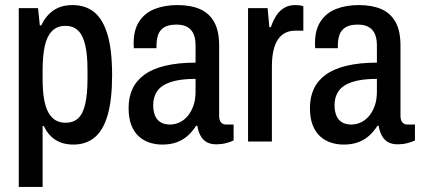

<svg xmlns="http://www.w3.org/2000/svg" viewBox="-20 -558 1659 757"><path d="M54 179V-526H130L137 -458H143Q159 -494 189.5 -516Q220 -538 266 -538Q317 -538 351.5 -510Q386 -482 404 -421.5Q422 -361 422 -261Q422 -165 404.5 -104.5Q387 -44 353 -16Q319 12 269 12Q242 12 220 4Q198 -4 181 -20.5Q164 -37 153 -61H148V179ZM238 -74Q269 -74 288 -91.5Q307 -109 316 -147.5Q325 -186 325 -247V-282Q325 -342 316 -380.5Q307 -419 288 -437.5Q269 -456 238 -456Q205 -456 185 -435.5Q165 -415 156.5 -376.5Q148 -338 148 -281V-248Q148 -202 153.5 -169Q159 -136 170.5 -115Q182 -94 199 -84Q216 -74 238 -74Z M620 12Q593 12 569 4Q545 -4 526.5 -21Q508 -38 497.5 -65.5Q487 -93 487 -132Q487 -175 502.5 -208Q518 -241 550 -264Q582 -287 632.5 -299Q683 -311 751 -311V-379Q751 -405 743.5 -423Q736 -441 719.5 -451Q703 -461 676 -461Q643 -461 626 -449.5Q609 -438 603 -419.5Q597 -401 597 -378V-368H508Q507 -373 507 -377.5Q507 -382 507 -388Q507 -441 529.5 -474.5Q552 -508 591 -523Q630 -538 680 -538Q731 -538 767.5 -522.5Q804 -507 824 -472Q844 -437 844 -378V-101Q844 -84 851.5 -75.5Q859 -67 871 -67H901V-4Q888 2 870.5 6.5Q853 11 833 11Q809 11 793.5 1.5Q778 -8 769.5 -25Q761 -42 758 -62H753Q740 -41 721.5 -24Q703 -7 678 2.5Q653 12 620 12ZM650 -67Q670 -67 688 -75.5Q706 -84 720 -100.5Q734 -117 742.5 -141Q751 -165 751 -196V-247Q690 -247 653 -234.5Q616 -222 600 -199Q584 -176 584 -144Q584 -119 591.5 -101.5Q599 -84 614 -75.5Q629 -67 650 -67Z M958 0V-526H1035L1042 -451H1048Q1057 -478 1070 -497.5Q1083 -517 1101.5 -527.5Q1120 -538 1143 -538Q1153 -538 1161 -537Q1169 -536 1176 -533V-437H1143Q1122 -437 1105 -428.5Q1088 -420 1076 -402.5Q1064 -385 1058 -358Q1052 -331 1052 -295V0Z M1335 12Q1308 12 1284 4Q1260 -4 1241.5 -21Q1223 -38 1212.5 -65.5Q1202 -93 1202 -132Q1202 -175 1217.5 -208Q1233 -241 1265 -264Q1297 -287 1347.5 -299Q1398 -311 1466 -311V-379Q1466 -405 1458.5 -423Q1451 -441 1434.5 -451Q1418 -461 1391 -461Q1358 -461 1341 -449.5Q1324 -438 1318 -419.5Q1312 -401 1312 -378V-368H1223Q1222 -373 1222 -377.5Q1222 -382 1222 -388Q1222 -441 1244.5 -474.5Q1267 -508 1306 -523Q1345 -538 1395 -538Q1446 -538 1482.5 -522.5Q1519 -507 1539 -472Q1559 -437 1559 -378V-101Q1559 -84 1566.5 -75.5Q1574 -67 1586 -67H1616V-4Q1603 2 1585.5 6.5Q1568 11 1548 11Q1524 11 1508.5 1.5Q1493 -8 1484.5 -25Q1476 -42 1473 -62H1468Q1455 -41 1436.5 -24Q1418 -7 1393 2.5Q1368 12 1335 12ZM1365 -67Q1385 -67 1403 -75.5Q1421 -84 1435 -100.5Q1449 -117 1457.5 -141Q1466 -165 1466 -196V-247Q1405 -247 1368 -234.5Q1331 -222 1315 -199Q1299 -176 1299 -144Q1299 -119 1306.5 -101.5Q1314 -84 1329 -75.5Q1344 -67 1365 -67Z"/></svg>

Font: Archivo Condensed Medium
Style: Regular
Weight: 500
Width: 3
Designer: Hector Gatti
Foundry: Omnibus-Type
Version: Version 2.001